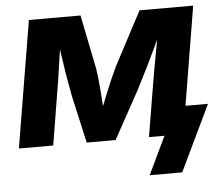

<svg xmlns="http://www.w3.org/2000/svg" viewBox="-50 -577 899 789"><g transform="rotate(-5 400.0 -182.5)"><path d="M10.3 0 97.2 -522.5H310.1L355 -299.8Q358.9 -275.4 361.6 -248.3Q364.3 -221.2 366.2 -193.6Q368.2 -166 369.9 -140.4Q371.6 -114.7 373.5 -93.3H349.1Q358.4 -115.2 368.7 -140.9Q378.9 -166.5 389.9 -193.8Q400.9 -221.2 412.6 -248.3Q424.3 -275.4 436 -299.8L553.7 -522.5H774.9L688.5 0H546.9L579.6 -196.8Q585 -230 590.8 -262.9Q596.7 -295.9 602.8 -329.1Q608.9 -362.3 615 -394.8Q621.1 -427.2 626.5 -459H644Q624.5 -416 603.8 -371.8Q583 -327.6 561.5 -283.9Q540 -240.2 517.6 -197.3L409.2 0H290L245.6 -197.3Q237.3 -240.2 230 -284.2Q222.7 -328.1 216.6 -372.1Q210.4 -416 204.6 -459H224.1Q219.2 -426.8 214.4 -394.3Q209.5 -361.8 204.8 -328.9Q200.2 -295.9 195.1 -262.9Q189.9 -230 184.1 -196.8L151.9 0ZM536.1 156.2 610.8 0H570.8L590.3 -115.2H800.3L670.4 156.2Z"/></g></svg>

Font: Inter 28pt
Style: Bold Italic
Weight: 700
Italic angle: -9.3988°
Designer: Rasmus Andersson
Foundry: rsms
Version: Version 4.001;git-66647c0bb